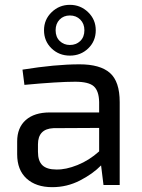

<svg xmlns="http://www.w3.org/2000/svg" viewBox="-20 -765 589 794"><path d="M162 -640Q162 -684 193.5 -714.5Q225 -745 269 -745Q313 -745 344.5 -714.5Q376 -684 376 -640Q376 -595 345 -565Q314 -535 269 -535Q224 -535 193 -565Q162 -595 162 -640ZM210 -640Q210 -612 227 -595.5Q244 -579 269 -579Q295 -579 312 -595.5Q329 -612 329 -640Q329 -667 312 -684Q295 -701 269 -701Q243 -701 226.5 -684Q210 -667 210 -640ZM309 -499Q394 -499 434.5 -463.5Q475 -428 475 -343V0H408L398 -81Q364 -46 310.5 -18.5Q257 9 196 9Q129 9 90 -26.5Q51 -62 51 -127V-180Q51 -237 86.5 -268.5Q122 -300 186 -300H390V-343Q389 -389 368 -408Q347 -427 291 -427Q220 -427 81 -414L73 -477Q209 -499 309 -499ZM213 -64Q252 -63 300.5 -82.5Q349 -102 390 -139V-236L201 -235Q137 -232 137 -168V-137Q137 -99 155.5 -81.5Q174 -64 213 -64Z"/></svg>

Font: Exo 2
Style: Regular
Weight: 400
Designer: Natanael Gama
Version: Version 1.001;PS 001.001;hotconv 1.0.70;makeotf.lib2.5.58329